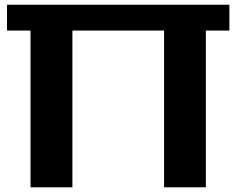

<svg xmlns="http://www.w3.org/2000/svg" viewBox="-20 -797 1006 817"><path d="M678.2 0V-667H288.1V0H109.9V-667H9.8V-776.9H956.1V-667H856V0Z"/></svg>

Font: Sporting Grotesque
Style: Bold
Weight: 700
Designer: Lucas LE BIHAN
Foundry: Lucas LE BIHAN
Version: Version 2.002;PS 2.2;hotconv 1.0.88;makeotf.lib2.5.647800